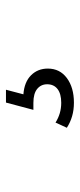

<svg xmlns="http://www.w3.org/2000/svg" viewBox="167 -213 266 640"><g transform="rotate(-90 300.0 107.0)"><path d="M277.8 220.4Q253.4 220.4 232.8 214.4Q212.3 208.5 194.1 196.8L211.4 159.1Q226.2 168.4 242.7 173.3Q259.2 178.1 277.3 178.1Q307.2 178.1 323.2 165.8Q339.1 153.4 339.1 131.2Q339.1 110.8 323.8 98.1Q308.4 85.3 277.2 85.3H253.8L278.1 -6.1H320.9L305.6 52Q347 55.2 369.2 77.6Q391.4 100 391.4 133.4Q391.4 173.4 359.8 196.9Q328.1 220.4 277.8 220.4Z"/></g></svg>

Font: Montserrat Alternates Thin
Style: Regular
Weight: 100
Designer: Julieta Ulanovsky
Foundry: Julieta Ulanovsky
Version: Version 9.000